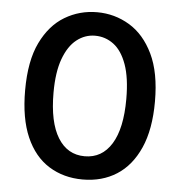

<svg xmlns="http://www.w3.org/2000/svg" viewBox="-49 -680 695 741"><g transform="rotate(5 298.5 -310.0)"><path d="M439 -310Q439 -392 420.5 -443.5Q402 -495 370 -519Q338 -543 298 -543Q259 -543 227 -518Q195 -493 176 -441.5Q157 -390 157 -310Q157 -196 194 -136Q231 -76 298 -76Q365 -76 402 -136Q439 -196 439 -310ZM298 14Q224 14 167 -21.5Q110 -57 78.5 -129Q47 -201 47 -310Q47 -424 81.5 -495Q116 -566 173 -600Q230 -634 298 -634Q366 -634 423.5 -599.5Q481 -565 515.5 -493.5Q550 -422 550 -310Q550 -202 518 -130Q486 -58 429.5 -22Q373 14 298 14Z"/></g></svg>

Font: BalooTamma2SemiBold
Style: Regular
Weight: 600
Designer: Divya Kowshik, Shuchita Grover and Ek Type
Foundry: Ek Type
Version: Version 1.700